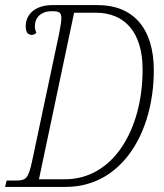

<svg xmlns="http://www.w3.org/2000/svg" viewBox="-22 -734 643 754"><path d="M-2 0H236C457 0 582 -214 582 -458C582 -624 500 -714 362 -714H184C115 -714 79 -677 79 -631C79 -611 85 -597 103 -597C110 -597 116 -600 121 -606C117 -613 115 -621 115 -631C115 -666 140 -690 181 -690C211 -690 219 -686 219 -661C219 -652 216 -631 210 -601L104 -101C89 -30 79 -25 38 -25H4ZM233 -30H131L269 -684H355C467 -684 538 -608 538 -461C538 -224 422 -30 233 -30Z"/></svg>

Font: Noto Serif Condensed ExtraLight
Style: Italic
Weight: 200
Width: 3
Italic angle: -12°
Designer: Monotype Design Team
Foundry: Monotype Imaging Inc.
Version: Version 2.013